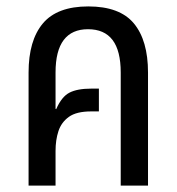

<svg xmlns="http://www.w3.org/2000/svg" viewBox="-20 -578 550 598"><path d="M69 0V-352Q69 -452 113.5 -505Q158 -558 255 -558Q353 -558 397 -505Q441 -452 441 -352V0H356V-352Q356 -420 330.5 -453.5Q305 -487 254 -487Q204 -487 178.5 -453.5Q153 -420 153 -352V-239L155 -238Q172 -277 196.5 -289.5Q221 -302 264 -302H288V-231H264Q218 -231 194.5 -214Q171 -197 162 -169.5Q153 -142 153 -108V0Z"/></svg>

Font: Noto Sans Thai Condensed
Style: Regular
Weight: 400
Width: 3
Designer: Monotype Design Team
Foundry: Monotype Imaging Inc.
Version: Version 2.002